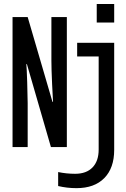

<svg xmlns="http://www.w3.org/2000/svg" viewBox="-20 -745 640 972"><path d="M237.8 -0.5 116.2 -420.4H113.3Q115.2 -405.3 117.7 -327.9Q120.1 -250.5 120.1 -222.7V-0.5H43.5V-658.7H120.1L245.6 -229.5H248.5Q247.1 -242.2 243.7 -320.6Q240.2 -398.9 240.2 -437.5V-658.7H318.4V-0.5ZM558.1 13.7Q558.1 105.5 508.1 156.5Q458 207.5 367.2 207.5Q319.3 207.5 274.4 196.8V126Q316.4 134.8 360.4 134.8Q417.5 134.8 448.5 102.5Q479.5 70.3 479.5 12.2V-459H370.6V-528.3H558.1ZM469.7 -630.9V-724.6H558.1V-630.9Z"/></svg>

Font: Cousine
Style: Regular
Weight: 400
Monospace: yes
Designer: Steve Matteson
Foundry: Ascender Corporation
Version: Version 1.20